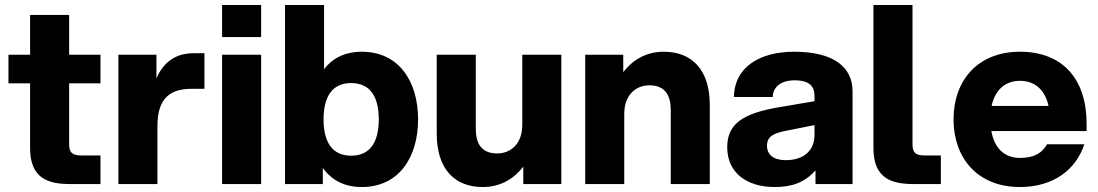

<svg xmlns="http://www.w3.org/2000/svg" viewBox="-20 -740 4416 772"><path d="M101 -680V-520H14V-405H101V-144C101 -21 176 0 262 0H384V-115H305C269 -115 258 -129 258 -160V-405H384V-520H258V-680Z M456 0H613V-232C613 -346 664 -383 752 -383H802V-526H759C692 -526 640 -496 609 -425V-520H456Z M873 0H1030V-520H873ZM873 -591H1030V-720H873Z M1126 0H1278V-65C1312 -17 1363 12 1435 12C1582 12 1661 -105 1661 -260C1661 -415 1582 -532 1435 -532C1367 -532 1317 -506 1283 -462V-720H1126ZM1281 -260C1281 -349 1314 -406 1392 -406C1470 -406 1503 -349 1503 -260C1503 -171 1470 -114 1392 -114C1314 -114 1281 -171 1281 -260Z M1893 -222V-520H1736V-203C1736 -58 1810 12 1921 12C1994 12 2048 -23 2084 -70V0H2237V-520H2080V-238C2080 -160 2032 -123 1979 -123C1913 -123 1893 -167 1893 -222Z M2677 -298V0H2834V-317C2834 -462 2760 -532 2649 -532C2576 -532 2522 -497 2486 -450V-520H2333V0H2490V-282C2490 -360 2538 -397 2591 -397C2657 -397 2677 -353 2677 -298Z M3259 0H3408V-373C3408 -471 3331 -532 3173 -532C3037 -532 2933 -472 2931 -350H3087C3088 -391 3121 -417 3175 -417C3238 -417 3255 -390 3255 -354V-333L3113 -309C2965 -284 2904 -241 2904 -148C2904 -44 2984 12 3095 12C3162 12 3215 -5 3259 -55ZM3064 -154C3064 -192 3091 -205 3145 -215L3255 -237V-198C3255 -125 3200 -96 3140 -96C3090 -96 3064 -118 3064 -154Z M3492 -720V-144C3492 -21 3567 0 3653 0H3763V-115H3696C3659 -115 3649 -129 3649 -160V-720Z M4081 12C4215 12 4306 -57 4340 -160H4190C4170 -124 4137 -105 4081 -105C4018 -105 3978 -145 3966 -213H4349V-243C4349 -422 4253 -532 4081 -532C3910 -532 3814 -415 3814 -260C3814 -105 3910 12 4081 12ZM3967 -314C3981 -378 4021 -415 4081 -415C4142 -415 4182 -378 4196 -314Z"/></svg>

Font: Aspekta 750
Style: Regular
Weight: 750
Designer: Ivo Dolenc
Version: Version 2.000